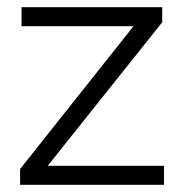

<svg xmlns="http://www.w3.org/2000/svg" viewBox="-20 -515 507 535"><path d="M36 0V-44L352 -442H40V-495H432V-453L113 -53H437V0Z"/></svg>

Font: REM Medium ExtraLight
Style: Regular
Weight: 250
Version: Version 1.005;gftools[0.9.28]